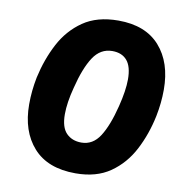

<svg xmlns="http://www.w3.org/2000/svg" viewBox="-77 -745 797 828"><g transform="rotate(10 321.0 -330.5)"><path d="M307 10Q185 10 122 -60.5Q59 -131 59 -249Q59 -279 62 -308.5Q65 -338 71 -368Q89 -450 125 -518.5Q161 -587 222 -629Q283 -671 376 -671Q495 -671 557.5 -600.5Q620 -530 620 -411Q620 -382 617 -353Q614 -324 608 -294Q591 -212 555 -143Q519 -74 458.5 -32Q398 10 307 10ZM309 -125Q359 -125 389.5 -172.5Q420 -220 442 -308Q451 -344 455.5 -374Q460 -404 460 -428Q460 -484 437.5 -510.5Q415 -537 373 -537Q321 -537 289.5 -489Q258 -441 236 -352Q218 -284 218 -233Q218 -176 243 -150.5Q268 -125 309 -125Z"/></g></svg>

Font: Work Sans
Style: Bold Italic
Weight: 700
Italic angle: -13°
Designer: Wei Huang
Foundry: Wei Huang
Version: Version 2.010; ttfautohint (v1.8.3)